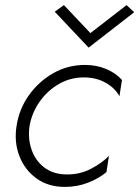

<svg xmlns="http://www.w3.org/2000/svg" viewBox="-20 -725 547 754"><path d="M96 -230Q105 -282 135.5 -325.5Q166 -369 211 -395Q256 -421 309 -421Q358 -421 395 -400Q432 -379 449 -347L459 -411Q435 -438 397 -454Q359 -470 314 -470Q246 -470 189 -437.5Q132 -405 93.5 -351Q55 -297 45 -230Q35 -167 56 -112.5Q77 -58 123 -24.5Q169 9 235 9Q283 9 325.5 -7.5Q368 -24 398 -49L408 -113Q381 -85 337 -62Q293 -39 240 -40Q188 -41 153.5 -67.5Q119 -94 104 -137.5Q89 -181 96 -230ZM335 -595 231 -705 195 -679 328 -538 507 -677 477 -705Z"/></svg>

Font: Jost Light
Style: Italic
Weight: 300
Italic angle: -5°
Version: Version 3.710